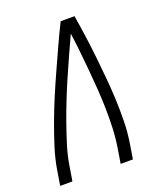

<svg xmlns="http://www.w3.org/2000/svg" viewBox="-136 -824 772 913"><g transform="rotate(-20 250.0 -367.5)"><path d="M10 0 22 -74Q31 -130 49 -186.5Q67 -243 87.5 -298.5Q108 -354 131 -408.5Q154 -463 179 -518Q204 -573 228.5 -627Q253 -681 280 -735H350Q359 -681 366.5 -627Q374 -573 380 -518Q386 -463 391 -408.5Q396 -354 398.5 -298.5Q401 -243 400 -186.5Q399 -130 390 -74L378 0H316L328 -74Q336 -124 338 -174Q340 -224 339 -273Q338 -322 334.5 -371Q331 -420 326.5 -469Q322 -518 317 -566.5Q312 -615 305 -663Q283 -615 261 -566.5Q239 -518 218 -469.5Q197 -421 177.5 -372Q158 -323 140.5 -273.5Q123 -224 107.5 -174Q92 -124 84 -74L72 0Z"/></g></svg>

Font: Iosevka Curly Light
Style: Italic
Weight: 300
Italic angle: -9°
Monospace: yes
Designer: Belleve Invis
Foundry: Belleve Invis
Version: Version 22.1.2; ttfautohint (v1.8.4)